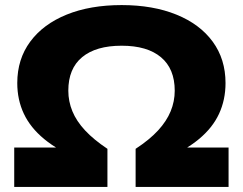

<svg xmlns="http://www.w3.org/2000/svg" viewBox="-20 -736 956 756"><path d="M36 0V-155H287L292 -108Q208 -144 154 -188.5Q100 -233 74 -288Q48 -343 48 -409Q48 -503 99 -572Q150 -641 242.5 -678.5Q335 -716 459 -716Q582 -716 674.5 -678.5Q767 -641 817.5 -572Q868 -503 868 -409Q868 -343 842.5 -288Q817 -233 763.5 -188.5Q710 -144 625 -108L631 -155H880V0H514V-150Q569 -186 602.5 -222.5Q636 -259 652 -298Q668 -337 668 -379Q668 -465 614 -510.5Q560 -556 459 -556Q358 -556 303.5 -511Q249 -466 249 -379Q249 -337 265 -298Q281 -259 315 -222.5Q349 -186 403 -150V0Z"/></svg>

Font: Nunito Sans 10pt SemiExpanded Black
Style: Regular
Weight: 900
Width: 6
Designer: Vernon Adams
Foundry: Vernon Adams
Version: Version 3.101;gftools[0.9.27]